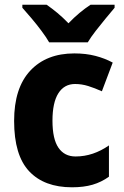

<svg xmlns="http://www.w3.org/2000/svg" viewBox="-20 -786 525 816"><path d="M286 10Q168 10 104 -58Q40 -126 40 -272Q40 -412 108.5 -485.5Q177 -559 296 -559Q345 -559 385.5 -548.5Q426 -538 459 -520L413 -398Q382 -412 354.5 -420.5Q327 -429 299 -429Q253 -429 228 -389.5Q203 -350 203 -273Q203 -195 228.5 -158Q254 -121 301 -121Q339 -121 374.5 -133Q410 -145 443 -168V-35Q411 -12 373.5 -1Q336 10 286 10ZM189 -606Q177 -627 156.5 -654.5Q136 -682 114 -708Q92 -734 75 -753V-766H178Q201 -750 224 -731Q247 -712 271 -687Q295 -712 318.5 -731.5Q342 -751 365 -766H467V-753Q451 -734 429.5 -708Q408 -682 387 -655Q366 -628 353 -606Z"/></svg>

Font: Noto Sans SemiCondensed ExtraBold
Style: Regular
Weight: 800
Width: 4
Designer: Monotype Design Team
Foundry: Monotype Imaging Inc.
Version: Version 2.013; ttfautohint (v1.8.4.7-5d5b)